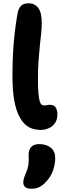

<svg xmlns="http://www.w3.org/2000/svg" viewBox="-20 -780 387 1169"><path d="M225.4 11Q205.4 11 182.1 4.9Q158.8 -1.2 136.4 -19.8Q114 -38.4 95.7 -74.4Q77.4 -110.4 66.6 -169.4Q55.8 -228.4 55.8 -317Q55.8 -392.8 59.3 -457.3Q62.8 -521.8 69.7 -580.4Q76.6 -639 86.2 -695Q92.4 -730 108.5 -745Q124.6 -760 152.8 -760Q191.6 -760 212.9 -731.7Q234.2 -703.4 234.2 -640.2Q234.2 -610 230.6 -575.9Q227 -541.8 222.6 -501.2Q218.2 -460.6 214.6 -410.5Q211 -360.4 211 -297Q211 -243.2 214 -211.4Q217 -179.6 221.9 -163.6Q226.8 -147.6 233.6 -142.7Q240.4 -137.8 247.8 -137.8Q255.8 -137.8 261.5 -138.9Q267.2 -140 271.6 -141Q276 -142 280.8 -142Q309.2 -142 319.4 -125.3Q329.6 -108.6 329.6 -83.2Q329.6 -54 316.1 -32.8Q302.6 -11.6 279.1 -0.3Q255.6 11 225.4 11ZM171.6 369.2Q121.8 369.2 121.8 330.8Q121.8 320 124.9 308.3Q128 296.6 136.2 277.2Q148.4 250 151.8 229.3Q155.2 208.6 154.8 192Q154.4 175.4 154.4 160.4Q154.4 132.8 169.8 115.1Q185.2 97.4 218.6 97.4Q263.4 97.4 289.8 119.9Q316.2 142.4 316.2 179.8Q316.2 219 303.2 257Q290.2 295 260.4 326.8Q240.2 349.2 218.9 359.2Q197.6 369.2 171.6 369.2Z"/></svg>

Font: Shantell Sans Light
Style: Regular
Weight: 300
Designer: Stephen Nixon, Anya Danilova, Shantell Martin
Foundry: Arrow Type
Version: Version 1.011;[c5ecc13dd]